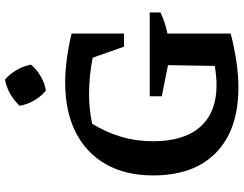

<svg xmlns="http://www.w3.org/2000/svg" viewBox="-120 -818 948 747"><g transform="rotate(-90 353.5 -444.0)"><path d="M387 10Q223 10 134 -76.5Q45 -163 45 -322Q45 -429 88.5 -505.5Q132 -582 213 -623Q294 -664 407 -664Q449 -664 498 -657.5Q547 -651 597 -639V-435H546L503 -557Q433 -571 361 -571Q303 -571 246 -559Q213 -505 195.5 -446.5Q178 -388 178 -322Q178 -201 234.5 -138Q291 -75 396 -75Q431 -75 471 -82L474 -264L353 -288V-335H679V-293Q662 -285 641.5 -278Q621 -271 597 -266V-20Q481 10 387 10ZM418 -898Q440 -879 455.5 -852Q471 -825 476 -797Q458 -775 430.5 -759Q403 -743 375 -739Q353 -757 337 -784Q321 -811 316 -841Q335 -862 362 -877.5Q389 -893 418 -898Z"/></g></svg>

Font: Piazzolla SemiBold
Style: Regular
Weight: 600
Designer: Juan Pablo del Peral
Foundry: Huerta Tipografica
Version: Version 1.330